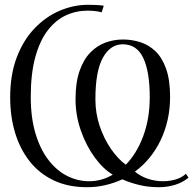

<svg xmlns="http://www.w3.org/2000/svg" viewBox="-20 -771 818 802"><path d="M756.5 -45 767.5 -29Q742 -8 709.8 1.5Q677.5 11 643.5 11Q599.5 11 560.8 1.5Q522 -8 491 -22Q457.5 -6.5 420.5 2.2Q383.5 11 343.5 11Q265 11 205 -17.2Q145 -45.5 104.5 -96.5Q64 -147.5 43.2 -215.8Q22.5 -284 22.5 -364Q22.5 -459.5 50.2 -532Q78 -604.5 125 -653.2Q172 -702 230 -726.5Q288 -751 348.5 -751Q361.5 -751 380.8 -750.2Q400 -749.5 413.5 -747L404.5 -719.5Q391 -723.5 374.8 -725Q358.5 -726.5 345.5 -726.5Q298 -726.5 255.2 -706.8Q212.5 -687 179.5 -644.2Q146.5 -601.5 127.5 -532.8Q108.5 -464 108.5 -366Q108.5 -278.5 128.5 -212.5Q148.5 -146.5 182.8 -102.2Q217 -58 260.8 -36Q304.5 -14 352.5 -14Q379 -14 403.8 -21Q428.5 -28 451 -41.5Q411.5 -64.5 375.8 -113.2Q340 -162 317.8 -225.5Q295.5 -289 295.5 -356Q295.5 -426.5 312.2 -474.5Q329 -522.5 357.2 -551.5Q385.5 -580.5 420.8 -593.2Q456 -606 493.5 -606Q531 -606 566.2 -594.8Q601.5 -583.5 629.5 -556.8Q657.5 -530 674 -483.2Q690.5 -436.5 690.5 -366Q690.5 -316 680.2 -270.5Q670 -225 650.8 -185Q631.5 -145 604.5 -112Q577.5 -79 543.5 -54Q568 -34 598.5 -24Q629 -14 659.5 -14Q688 -14 713.2 -21.2Q738.5 -28.5 756.5 -45ZM505.5 -83Q551.5 -130 578.5 -203Q605.5 -276 605.5 -365Q605.5 -471.5 578.5 -528.8Q551.5 -586 492.5 -586Q441 -586 409.8 -530Q378.5 -474 378.5 -356Q378.5 -297.5 396.5 -244.2Q414.5 -191 443.5 -149Q472.5 -107 505.5 -83Z"/></svg>

Font: Merriweather 144pt Light
Style: Regular
Weight: 300
Version: Version 2.100